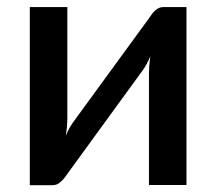

<svg xmlns="http://www.w3.org/2000/svg" viewBox="-20 -530 619 550"><path d="M449.2 -509.8H514.2V0H406.7V-319.3Q406.7 -325.7 407.7 -342.3Q408.7 -356 410.6 -368.2Q407.2 -360.8 400.9 -348.1Q395 -337.4 390.6 -331.1L168.9 -26.4Q163.1 -17.1 152.8 -8.3Q143.6 0.5 130.4 0.5H65.4V-509.8H172.9V-190.4Q172.9 -183.6 171.9 -167Q169.4 -147.5 168.5 -141.1Q176.8 -162.1 189 -179.2L410.6 -482.9Q417.5 -494.1 426.3 -501.5Q436 -509.8 449.2 -509.8Z"/></svg>

Font: Lato-SemiBold
Style: Regular
Weight: 500
Designer: Lukasz Dziedzic with Adam Twardoch and Botio Nikoltchev
Foundry: tyPoland Lukasz Dziedzic
Version: ""